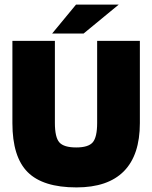

<svg xmlns="http://www.w3.org/2000/svg" viewBox="-20 -805 662 836"><path d="M403 -270V-627H589V-269Q589 -130 519.5 -59.5Q450 11 313 11Q167 11 100.5 -55.5Q34 -122 34 -269V-627H219V-270Q219 -207 238.5 -185Q258 -163 312 -163Q365 -163 384 -185.5Q403 -208 403 -270ZM311 -785H497L344 -659H207Z"/></svg>

Font: Blinker ExtraBold
Style: Regular
Weight: 800
Designer: Juergen Huber
Foundry: supertype
Version: Version 1.017;hotconv 1.0.117;makeotfexe 2.5.65602